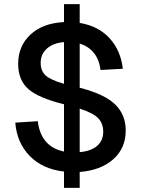

<svg xmlns="http://www.w3.org/2000/svg" viewBox="-20 -820 683 930"><path d="M290 90V11Q186 -1 124 -64.5Q62 -128 54 -226L163 -233Q178 -109 290 -86V-315Q167 -345 117.5 -388.5Q68 -432 68 -511Q68 -597 127.5 -652.5Q187 -708 290 -713V-800H366V-709Q457 -694 511 -634.5Q565 -575 575 -487L467 -481Q454 -581 366 -609V-395Q487 -364 538 -314Q589 -264 589 -188Q589 -102 528.5 -48.5Q468 5 366 13V90ZM177 -516Q177 -477 200.5 -455Q224 -433 290 -414V-616Q238 -612 207.5 -585Q177 -558 177 -516ZM480 -182Q480 -221 456.5 -246.5Q433 -272 366 -294V-83Q421 -88 450.5 -113.5Q480 -139 480 -182Z"/></svg>

Font: Txt Sans Medium
Style: Regular
Weight: 500
Designer: Open Source
Foundry: XRLN
Version: Version 1.0